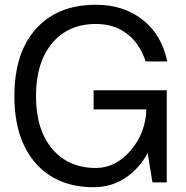

<svg xmlns="http://www.w3.org/2000/svg" viewBox="-20 -760 777 800"><path d="M40 -359.9Q40 -539.6 129.9 -639.9Q219.7 -740.2 379.9 -740.2Q494.1 -740.2 574 -678Q653.8 -615.7 676.8 -503.9H586.9Q562.5 -578.6 509 -619.4Q455.6 -660.2 379.9 -660.2Q264.2 -660.2 197 -579.6Q129.9 -499 129.9 -359.9Q129.9 -220.7 197 -140.4Q264.2 -60.1 379.9 -60.1Q461.4 -60.1 524.2 -132.8Q586.9 -205.6 589.8 -304.2H370.1V-383.8H674.8V-304.2V0H615.2L595.2 -122.1Q559.6 -56.6 501.7 -18.3Q443.8 20 370.1 20Q216.8 20 128.4 -80.3Q40 -180.7 40 -359.9Z"/></svg>

Font: Miedinger*
Style: Book
Weight: 400
Version: Version 001.000